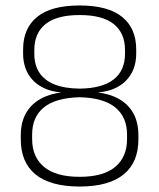

<svg xmlns="http://www.w3.org/2000/svg" viewBox="-20 -670 582 702"><path d="M271 12Q216.5 12 176 0.5Q135.5 -11 109 -33Q82.5 -55 69.2 -87Q56 -119 56 -160V-175Q56 -222.5 74.8 -255.8Q93.5 -289 127.8 -308.2Q162 -327.5 208.5 -332.5V-331.5Q164.5 -334.5 132.2 -352.2Q100 -370 82.2 -401Q64.5 -432 64.5 -475V-489.5Q64.5 -566.5 115.8 -608.2Q167 -650 271 -650Q375 -650 426.5 -608.2Q478 -566.5 478 -489.5V-475Q478 -432 460.2 -401Q442.5 -370 410.2 -352.2Q378 -334.5 333.5 -331.5V-332.5Q380.5 -327.5 414.8 -308.2Q449 -289 467.5 -255.8Q486 -222.5 486 -175V-160Q486 -119.5 473 -87.5Q460 -55.5 433.2 -33.2Q406.5 -11 366.2 0.5Q326 12 271 12ZM271 -23.5Q358 -23.5 401.2 -59.8Q444.5 -96 444.5 -161.5V-178Q444.5 -242 401.5 -277.2Q358.5 -312.5 270.5 -314.5Q182.5 -312 140 -277Q97.5 -242 97.5 -178V-161.5Q97.5 -96 141 -59.8Q184.5 -23.5 271 -23.5ZM271.5 -346Q354 -347 395.5 -379.5Q437 -412 437 -473V-487.5Q437 -549 396 -582Q355 -615 271 -615Q187.5 -615 146.5 -582Q105.5 -549 105.5 -487.5V-473Q105.5 -432.5 124 -404.2Q142.5 -376 179.5 -361.2Q216.5 -346.5 271.5 -346Z"/></svg>

Font: Anek Kannada ExtraLight
Style: Regular
Weight: 250
Version: Version 1.003